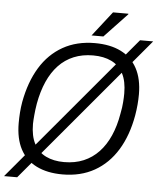

<svg xmlns="http://www.w3.org/2000/svg" viewBox="-60 -921 847 1020"><g transform="rotate(5 363.5 -410.5)"><path d="M308 12Q227 12 169.5 -16.5Q112 -45 82.5 -101Q53 -157 53 -240Q53 -268 55 -296Q57 -324 62 -353Q82 -461 129 -538Q176 -615 249.5 -656.5Q323 -698 420 -698Q502 -698 559 -669.5Q616 -641 646 -585Q676 -529 676 -447Q676 -420 673.5 -391.5Q671 -363 666 -334Q647 -226 599.5 -148.5Q552 -71 478.5 -29.5Q405 12 308 12ZM311 -54Q369 -54 415 -73.5Q461 -93 495.5 -129.5Q530 -166 553 -218Q576 -270 587 -335Q591 -354 593 -369.5Q595 -385 596 -398Q597 -411 597.5 -422.5Q598 -434 598 -445Q598 -510 576.5 -551Q555 -592 514 -612Q473 -632 416 -632Q359 -632 313 -613Q267 -594 232.5 -557.5Q198 -521 175 -469Q152 -417 140 -351Q137 -333 135 -317.5Q133 -302 132 -289Q131 -276 130 -264.5Q129 -253 129 -242Q129 -177 151 -135.5Q173 -94 214 -74Q255 -54 311 -54ZM0 48 657 -734H727L70 48ZM398 -737 501 -869H583V-866L461 -737Z"/></g></svg>

Font: Archivo SemiCondensed Light
Style: Italic
Weight: 300
Width: 4
Italic angle: -10°
Designer: Hector Gatti
Foundry: Omnibus-Type
Version: Version 2.001